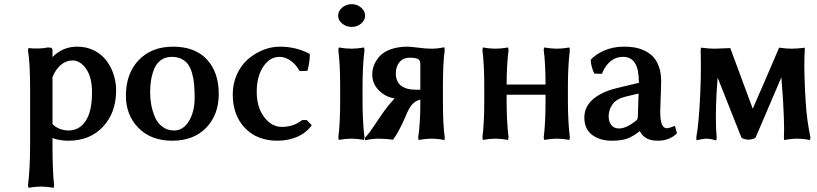

<svg xmlns="http://www.w3.org/2000/svg" viewBox="-20 -663 3905 918"><path d="M231 -293.9V-69.8L228 -73.2Q242.2 -56.2 264.2 -47.6Q286.1 -39.1 307.1 -39.1Q359.4 -39.1 389.6 -84.7Q419.9 -130.4 419.9 -220.2Q419.9 -294.4 391.6 -334.2Q363.3 -374 327.1 -374Q295.9 -374 270.5 -352.3Q245.1 -330.6 230 -292ZM349.1 -439.9Q392.6 -439.9 428.5 -422.4Q464.4 -404.8 487.3 -375.2Q510.3 -345.7 522.7 -308.3Q535.2 -271 535.2 -231Q535.2 -124.5 472.7 -57.4Q410.2 9.8 307.1 9.8Q264.2 9.8 231 -2.9V26.9Q231 159.2 238.8 223.1L236.8 234.9Q200.7 229 175.8 229Q150.4 229 116.2 234.9L113.8 223.1Q124 143.1 124 26.9V-234.9Q124 -359.9 113.8 -422.9L116.2 -433.1Q168.5 -427.7 208 -436Q222.2 -436 226.6 -433.1Q231 -430.2 231 -420.9V-390.1Q279.8 -439.9 349.1 -439.9Z M582 -205.1Q582 -312 643.6 -376Q705.1 -439.9 807.6 -439.9Q912.1 -439.9 969 -378.9Q1025.9 -317.9 1025.9 -213.9Q1025.9 -114.3 965.8 -52.2Q905.8 9.8 803.7 9.8Q702.1 9.8 642.1 -51.3Q582 -112.3 582 -205.1ZM800.8 -391.1Q772 -391.1 751 -376.7Q730 -362.3 719 -337.4Q708 -312.5 702.9 -283.9Q697.8 -255.4 697.8 -222.2Q697.8 -191.4 703.1 -162.1Q708.5 -132.8 720.7 -103.8Q732.9 -74.7 756.6 -56.9Q780.3 -39.1 813 -39.1Q855.5 -39.1 883.1 -83.7Q910.6 -128.4 910.6 -195.8Q910.6 -232.9 908 -261Q905.3 -289.1 897.9 -314.5Q890.6 -339.8 878.7 -356Q866.7 -372.1 847.2 -381.6Q827.6 -391.1 800.8 -391.1Z M1316.4 -391.1Q1270.5 -391.1 1239 -344.7Q1207.5 -298.3 1207.5 -224.1Q1207.5 -149.9 1243.2 -103Q1278.8 -56.2 1327.6 -56.2Q1383.3 -56.2 1424.8 -88.9H1446.8L1470.7 -64Q1442.4 -25.9 1399.2 -8.1Q1356 9.8 1306.6 9.8Q1209 9.8 1150.9 -51.3Q1092.8 -112.3 1092.8 -211.9Q1092.8 -262.7 1112.5 -306.6Q1132.3 -350.6 1164.8 -379.2Q1197.3 -407.7 1237.3 -423.8Q1277.3 -439.9 1318.4 -439.9Q1395 -439.9 1459.5 -405.8L1461.4 -402.8Q1461.4 -365.2 1449.7 -324.2L1412.6 -323.2Q1394.5 -356 1368.7 -373.5Q1342.8 -391.1 1316.4 -391.1Z M1596.7 -587.9Q1596.7 -610.4 1616 -626.7Q1635.3 -643.1 1661.6 -643.1Q1687.5 -643.1 1706.5 -626.7Q1725.6 -610.4 1725.6 -587.9Q1725.6 -566.4 1706.5 -550.3Q1687.5 -534.2 1661.6 -534.2Q1635.3 -534.2 1616 -550.3Q1596.7 -566.4 1596.7 -587.9ZM1606.4 -181.2V-249Q1606.4 -355.5 1597.7 -423.8L1599.6 -436Q1633.8 -430.2 1660.6 -430.2Q1686.5 -430.2 1720.7 -436L1722.7 -423.8Q1713.4 -347.7 1713.4 -249V-181.2Q1713.4 -82 1722.7 -5.9L1720.7 5.9Q1686.5 0 1660.6 0Q1633.8 0 1599.6 5.9L1597.7 -5.9Q1606.4 -74.2 1606.4 -181.2Z M1989.7 -233.9V-356.9Q1989.7 -375.5 1977.5 -381.3Q1965.3 -387.2 1939.5 -387.2Q1908.2 -387.2 1890.4 -366.2Q1872.6 -345.2 1872.6 -312Q1872.6 -233.9 1971.7 -233.9ZM1928.7 -439.9Q1940.4 -439.9 1980.5 -435.1Q2013.7 -430.2 2043.5 -430.2Q2057.6 -430.2 2073 -431.9Q2088.4 -433.6 2096.7 -435.5L2104.5 -437L2106.4 -423.8Q2097.7 -363.8 2097.7 -249V-179.2Q2097.7 -65.9 2106.4 -5.9L2105.5 6.8Q2073.2 0 2043.5 0Q2030.8 0 2015.1 1.7Q1999.5 3.4 1990.2 4.9L1981.4 6.8L1979.5 -5.9Q1989.7 -71.3 1989.7 -169.9V-187Q1963.9 -180.2 1948.7 -161.4Q1933.6 -142.6 1919.4 -106.9Q1886.7 -31.7 1859.4 4.9Q1822.8 0 1789.6 0Q1760.3 0 1726.6 7.8L1724.6 -3.9Q1737.3 -17.6 1748.3 -32.2Q1759.3 -46.9 1772 -66.4Q1784.7 -85.9 1790.5 -94.2Q1796.4 -103.5 1814.5 -128.9Q1835.9 -159.2 1866.7 -192.9Q1825.7 -197.8 1792.7 -229.7Q1759.8 -261.7 1759.8 -307.1Q1759.8 -330.6 1768.8 -352.8Q1777.8 -375 1796.4 -395.3Q1814.9 -415.5 1849.1 -427.7Q1883.3 -439.9 1928.7 -439.9Z M2588.4 -181.2V-210H2402.3V-181.2Q2402.3 -82 2411.6 -5.9L2409.2 5.9Q2373.5 0 2348.6 0Q2322.8 0 2288.6 5.9L2286.6 -5.9Q2295.4 -74.2 2295.4 -181.2V-249Q2295.4 -355.5 2286.6 -423.8L2288.6 -436Q2322.8 -430.2 2348.6 -430.2Q2373.5 -430.2 2409.2 -436L2411.6 -423.8Q2402.3 -351.6 2402.3 -258.8H2588.4Q2588.4 -358.4 2579.6 -423.8L2581.5 -436Q2616.2 -430.2 2642.6 -430.2Q2668.5 -430.2 2702.6 -436L2704.6 -423.8Q2695.3 -347.7 2695.3 -249V-181.2Q2695.3 -82 2704.6 -5.9L2702.6 5.9Q2668.5 0 2642.6 0Q2616.2 0 2581.5 5.9L2579.6 -5.9Q2588.4 -74.2 2588.4 -181.2Z M3033.2 -215.8 2967.8 -200.2Q2928.2 -190.4 2909.2 -164.8Q2890.1 -139.2 2890.1 -106.9Q2890.1 -82.5 2902.6 -65.7Q2915 -48.8 2939.9 -48.8Q2975.1 -48.8 3022 -86.9Q3029.8 -92.8 3029.8 -107.9ZM3124 9.8Q3061.5 9.8 3039.1 -36.1Q3005.9 -9.8 2977.8 0Q2949.7 9.8 2904.8 9.8Q2847.7 9.8 2810.8 -18.3Q2773.9 -46.4 2773.9 -101.1Q2773.9 -152.8 2815.9 -189Q2857.9 -225.1 2931.2 -242.2L3039.1 -268.1H3037.1Q3034.2 -268.1 3034.2 -274.9Q3034.2 -391.1 2959 -391.1Q2938 -391.1 2920.2 -383.1Q2902.3 -375 2890.1 -361.8Q2877.9 -348.6 2870.4 -335.9Q2862.8 -323.2 2857.9 -310.1L2821.8 -311Q2806.2 -341.8 2804.2 -377Q2825.2 -401.4 2867.4 -420.7Q2909.7 -439.9 2964.8 -439.9Q2991.2 -439.9 3014.4 -436Q3037.6 -432.1 3061.5 -420.9Q3085.4 -409.7 3102.5 -392.1Q3119.6 -374.5 3130.4 -344.7Q3141.1 -314.9 3141.1 -275.9Q3141.1 -252.9 3140.1 -231Q3139.6 -214.4 3138.2 -175.8Q3136.7 -137.2 3136.7 -127.9Q3136.7 -49.8 3168 -49.8Q3177.7 -49.8 3207 -61L3216.8 -25.9Q3182.1 9.8 3124 9.8Z M3405.8 -213.9Q3402.8 -152.3 3402.8 -100.1Q3402.8 -41.5 3406.7 -5.9L3404.8 8.8Q3376 0 3356.9 0Q3349.6 0 3337.9 2Q3326.2 3.9 3317.9 5.9L3310.1 7.8L3309.1 -5.9Q3321.3 -69.3 3328.1 -213.9Q3331.1 -281.2 3331.1 -347.2Q3331.1 -401.9 3330.1 -424.8L3332 -435.1Q3371.1 -430.2 3396 -430.2L3471.7 -433.1L3579.1 -143.1Q3642.6 -288.1 3705.1 -435.1Q3741.2 -430.2 3765.1 -430.2Q3776.9 -430.2 3792.2 -431.4Q3807.6 -432.6 3817.4 -433.6L3827.1 -435.1L3828.1 -424.8Q3825.7 -397.5 3825.7 -350.1Q3825.7 -301.8 3829.1 -228Q3829.6 -221.2 3830.6 -204.1Q3831.5 -187 3832 -179.2Q3837.4 -87.4 3855 -5.9L3853 6.8Q3820.8 0 3791 0Q3777.8 0 3762.2 1.7Q3746.6 3.4 3737.8 4.9L3729 6.8L3728 -4.9Q3729 -20 3729 -48.8Q3729 -92.8 3724.1 -179.2Q3724.1 -182.6 3722.7 -200.9Q3721.2 -219.2 3720.7 -228Q3720.7 -229.5 3720.2 -233.9Q3719.7 -238.3 3719.7 -241.2Q3716.3 -290.5 3715.8 -293Q3695.8 -245.1 3654.8 -150.4Q3613.8 -55.7 3593.8 -7.8Q3591.3 -2 3579.3 1.5Q3567.4 4.9 3558.1 4.9Q3550.3 4.9 3538.1 1.5Q3525.9 -2 3523.9 -7.8L3411.1 -292Q3406.7 -236.3 3405.8 -213.9Z"/></svg>

Font: Linear Smooth
Style: Bold
Weight: 700
Designer: Philipp H. Poll, Flanker
Foundry: Philipp H. Poll, reworked by Flanker
Version: Version 1.061 | FøM Fix